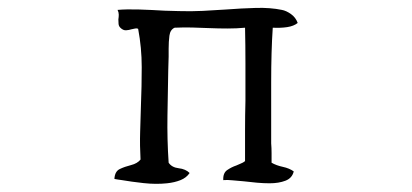

<svg xmlns="http://www.w3.org/2000/svg" viewBox="-20 -505 1040 485"><path d="M732 -447Q722 -439 705.5 -436.5Q689 -434 669 -435Q665 -376 665 -297Q665 -218 665 -143Q666 -131 666 -118.5Q666 -106 666 -94Q678 -87 694.5 -83.5Q711 -80 722 -72Q718 -55 701 -48.5Q684 -42 661 -42Q646 -42 629 -43.5Q612 -45 596 -47Q581 -48 567.5 -49.5Q554 -51 544 -50Q543 -68 554 -75.5Q565 -83 577 -87Q583 -90 588.5 -92Q594 -94 599 -98Q599 -138 599 -176Q599 -214 600 -250Q600 -299 600 -345Q600 -391 599 -435Q578 -433 555 -433Q532 -433 508 -434Q487 -435 465 -435.5Q443 -436 421 -435Q410 -430 408 -415Q406 -400 406 -382Q406 -377 406 -372Q406 -367 406 -362Q406 -354 405.5 -345Q405 -336 405 -327Q404 -273 403 -213Q402 -153 406 -94Q414 -82 431.5 -80Q449 -78 459 -68Q451 -56 436 -50Q421 -44 402 -42Q374 -39 342.5 -42.5Q311 -46 288 -50Q282 -51 277.5 -51.5Q273 -52 269 -53Q270 -72 282.5 -78Q295 -84 311 -88Q327 -92 335 -102Q333 -137 334 -171Q335 -205 336 -238Q338 -287 338 -335.5Q338 -384 329 -432Q326 -434 321.5 -433Q317 -432 312 -431Q306 -429 298.5 -428.5Q291 -428 284 -435Q280 -439 279.5 -444.5Q279 -450 279 -456Q280 -462 280 -468Q280 -474 277 -480Q300 -482 331.5 -481Q363 -480 396 -478Q405 -478 414 -477.5Q423 -477 432 -477Q462 -476 492 -477.5Q522 -479 551 -481Q590 -484 626.5 -485Q663 -486 692 -480Q703 -478 715 -469.5Q727 -461 732 -447Z"/></svg>

Font: Yuji Mai
Style: Regular
Weight: 400
Designer: Kataoka Yuji
Foundry: Kinuta Font Factory
Version: Version 3.002